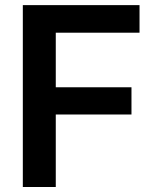

<svg xmlns="http://www.w3.org/2000/svg" viewBox="-20 -748 626 768"><path d="M71.3 0V-727.5H538.1V-617.2H203.1V-398.9H505.9V-290H203.1V0Z"/></svg>

Font: Inter Semi Bold
Style: Regular
Weight: 600
Designer: Rasmus Andersson
Foundry: rsms
Version: Version 4.000;git-e0f93cc